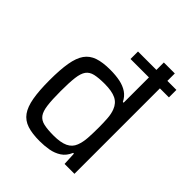

<svg xmlns="http://www.w3.org/2000/svg" viewBox="-207 -870 1005 1005"><g transform="rotate(45 295.0 -367.5)"><path d="M286.1 -632.6V-688H570.4V-632.6ZM253.2 8Q197.9 8 161.4 -4Q124.8 -16.1 103.8 -45.4Q82.8 -74.7 73.8 -125.7Q64.7 -176.6 64.7 -254.5Q64.7 -332.3 73.5 -383.5Q82.3 -434.7 103 -464.1Q123.8 -493.4 159.7 -505.7Q195.7 -518 251 -518Q291.9 -518 324 -511.4Q356.2 -504.7 379.7 -488.9Q403.2 -473.1 416.8 -445.2H422.4V-743H503.6V0H430.5L427 -72.7H421.3Q406.8 -38.1 380.2 -20.8Q353.6 -3.5 320.7 2.3Q287.7 8 253.2 8ZM284.9 -64.2Q336.2 -64.2 366.2 -78.1Q396.1 -92.1 407.5 -122.3Q417.9 -149.6 420.1 -182.9Q422.4 -216.2 422.4 -261.4Q422.4 -298.5 420.1 -328.9Q417.9 -359.4 408.9 -382.1Q396.1 -416 366.2 -430.6Q336.2 -445.2 282.6 -445.2Q238 -445.2 210.7 -438.9Q183.5 -432.5 169.6 -413.4Q155.7 -394.2 151.1 -356.4Q146.4 -318.5 146.4 -255Q146.4 -191.5 151.3 -153.4Q156.1 -115.3 170.1 -96.1Q184 -77 211.7 -70.6Q239.3 -64.2 284.9 -64.2Z"/></g></svg>

Font: Saira Thin
Style: Regular
Weight: 100
Designer: Hector Gatti with collaboration of the Omnibus-Type team
Foundry: Omnibus-Type
Version: Version 1.101